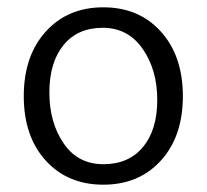

<svg xmlns="http://www.w3.org/2000/svg" viewBox="-20 -495 565 525"><path d="M480 -232Q480 -122 420 -56Q360 10 262.5 10Q165 10 105 -56Q45 -122 45 -232Q45 -342 105 -408.5Q165 -475 262.5 -475Q360 -475 420 -408.5Q480 -342 480 -232ZM262.5 -46Q332 -46 371 -93Q410 -140 410 -222Q410 -304 370 -361.5Q330 -419 261 -419Q192 -419 153.5 -371.5Q115 -324 115 -242Q115 -160 154 -103Q193 -46 262.5 -46Z"/></svg>

Font: Overlock Mod
Style: Regular
Weight: 400
Designer: Dario Muhafara
Foundry: Dario Manuel Muhafara
Version: Version 1.001